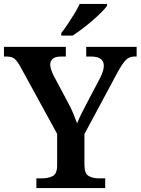

<svg xmlns="http://www.w3.org/2000/svg" viewBox="-22 -951 711 971"><path d="M162 0V-49H190Q222 -49 244.5 -60.5Q267 -72 267 -116V-274L82 -612Q66 -641 52.5 -653Q39 -665 11 -665H-2V-714H311V-665H286Q257 -665 244.5 -653.5Q232 -642 232 -625Q232 -612 237 -597.5Q242 -583 248 -571L322 -432Q338 -403 348.5 -377Q359 -351 368 -327Q377 -351 392.5 -381.5Q408 -412 425 -444L485 -558Q495 -578 499 -593Q503 -608 503 -618Q503 -665 439 -665H414V-714H669V-665H657Q633 -665 616 -649Q599 -633 574 -588L405 -273V-118Q405 -73 426.5 -61Q448 -49 478 -49H510V0ZM288 -784Q303 -803 320.5 -829Q338 -855 354.5 -882Q371 -909 381 -931H519V-921Q510 -908 490 -888Q470 -868 444.5 -846Q419 -824 393 -804.5Q367 -785 345 -771H288Z"/></svg>

Font: Noto Serif Telugu SemiBold
Style: Regular
Weight: 600
Designer: Jelle Bosma - Monotype Design Team
Foundry: Monotype Imaging Inc.
Version: Version 2.005; ttfautohint (v1.8.4.7-5d5b)